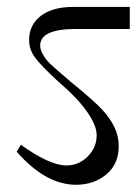

<svg xmlns="http://www.w3.org/2000/svg" viewBox="-20 -586 388 544"><path d="M347.7 -566.4V-503.9H195.3Q93.8 -503.9 93.8 -457Q93.8 -445.3 101.6 -431.6Q109.4 -418 121.1 -406.2Q132.8 -394.5 183.6 -351.6Q246.1 -300.8 269.5 -275.4Q293 -250 304.7 -224.6Q316.4 -199.2 316.4 -171.9Q316.4 -121.1 281.2 -91.8Q246.1 -62.5 195.3 -62.5Q109.4 -62.5 27.3 -156.2L39.1 -175.8Q121.1 -117.2 168 -117.2Q203.1 -117.2 228.5 -142.6Q253.9 -168 253.9 -203.1Q253.9 -230.5 226.6 -269.5Q199.2 -308.6 144.5 -355.5Q97.7 -398.4 80.1 -421.9Q62.5 -445.3 62.5 -472.7Q62.5 -515.6 95.7 -541Q128.9 -566.4 187.5 -566.4Z"/></svg>

Font: 和音 by 宁静之雨，公众号njzyshare
Style: Regular
Weight: 400
Designer: Steve Matteson
Foundry: Ascender Corporation
Version: Version 6.00;June 8, 2018;FontCreator 11.0.0.2388 32-bit